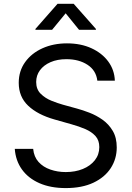

<svg xmlns="http://www.w3.org/2000/svg" viewBox="-20 -962 682 995"><path d="M320.8 12.7Q242.2 12.7 184.3 -12.7Q126.5 -38.1 93.8 -83.7Q61 -129.4 56.6 -190.4H151.9Q155.8 -149.4 179.7 -122.8Q203.6 -96.2 241 -83.3Q278.3 -70.3 320.8 -70.3Q370.1 -70.3 409.4 -86.4Q448.7 -102.5 471.7 -131.8Q494.6 -161.1 494.6 -199.7Q494.6 -234.9 474.9 -256.8Q455.1 -278.8 422.4 -293Q389.6 -307.1 350.6 -317.9L262.7 -342.8Q174.8 -367.7 126 -414.1Q77.1 -460.4 77.1 -532.7Q77.1 -594.2 110.4 -640.4Q143.6 -686.5 200.2 -711.9Q256.8 -737.3 327.1 -737.3Q398.9 -737.3 454.1 -711.9Q509.3 -686.5 541.3 -642.8Q573.2 -599.1 575.2 -543.9H484.4Q478 -597.2 433.6 -626.2Q389.2 -655.3 324.2 -655.3Q277.3 -655.3 241.9 -639.9Q206.5 -624.5 187 -597.9Q167.5 -571.3 167.5 -537.1Q167.5 -499 191.2 -475.8Q214.8 -452.6 247.3 -439.7Q279.8 -426.8 306.2 -419.4L378.9 -399.4Q408.2 -391.6 443.6 -377.9Q479 -364.3 511.2 -341.6Q543.5 -318.8 564.2 -283.9Q585 -249 585 -198.2Q585 -138.7 554 -90.8Q522.9 -43 463.9 -15.1Q404.8 12.7 320.8 12.7ZM250 -807.6H163.6V-812L278.3 -942.4H361.8L477.1 -812V-807.6H389.6L320.3 -893.1Z"/></svg>

Font: Atlassian Sans
Style: Regular
Weight: 400
Designer: Rasmus Andersson
Foundry: Modifications by Atlassian Pty Ltd, manufactured by rsms
Version: Version 4.001;git-9221beed3